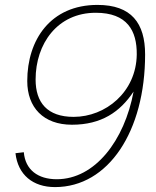

<svg xmlns="http://www.w3.org/2000/svg" viewBox="-20 -746 636 782"><path d="M204 16C422 16 571 -212 571 -524C571 -652 515 -726 377 -726C186 -726 91 -584 91 -416C91 -308 157 -238 273 -238C393 -238 469 -290 524 -373C487 -174 367 -16 211 -16C135 -16 83 -54 77 -126L43 -122C53 -34 114 16 204 16ZM280 -270C172 -270 125 -329 125 -422C125 -568 214 -694 370 -694C498 -694 538 -621 537 -524C535 -371 410 -270 280 -270Z"/></svg>

Font: Geist Thin
Style: Italic
Weight: 100
Italic angle: -12°
Designer: Basement.studio, Andrés Briganti, Mateo Zaragoza
Foundry: Basement.studio, Vercel, Andrés Briganti, Guido Ferreyra, Mateo Zaragoza
Version: Version 1.500